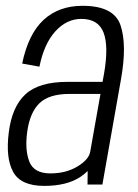

<svg xmlns="http://www.w3.org/2000/svg" viewBox="-20 -620 464 645"><path d="M274 0 274.5 -45.5Q264 -35 249 -25Q203.5 4.5 128.5 4.5Q50 4.5 24.2 -42.5Q-1.5 -89.5 9.5 -175Q20 -261 65.2 -303Q110.5 -345 206.5 -345H324.5L329.5 -372.5Q345.5 -464 328 -510.2Q310.5 -556.5 253 -556.5Q204 -556.5 166 -514.8Q128 -473 112.5 -396L54.5 -406.5Q75 -505.5 126.2 -553Q177.5 -600.5 257.5 -600.5Q363 -600.5 385 -534.8Q407 -469 386.5 -354L324 0ZM283 -110 317.5 -304.5H214Q145 -304.5 112.8 -273.5Q80.5 -242.5 71.5 -178Q63 -117 78.5 -77.2Q94 -37.5 149 -37.5Q202 -37.5 240.2 -60.8Q278.5 -84 283 -110Z"/></svg>

Font: Anybody Light
Style: Italic
Weight: 300
Italic angle: -10°
Designer: Tyler Finck
Foundry: Etcetera Type Company
Version: Version 1.010; ttfautohint (v1.8.3) -l 8 -r 50 -G 200 -x 14 